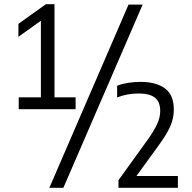

<svg xmlns="http://www.w3.org/2000/svg" viewBox="-20 -830 918 918"><path d="M175.5 -318.5V-764.5L199.5 -748L68 -654V-716L199.5 -810H240.5V-318.5ZM69.5 -308V-364.5H341.5V-308ZM216 68 594.5 -808H662L283 68ZM546.5 68V31.5L682.5 -157Q716 -203.5 731 -236.2Q746 -269 746 -298.5Q746 -343.5 720.5 -363.2Q695 -383 643.5 -383Q615.5 -383 589.5 -378.2Q563.5 -373.5 540 -364V-420Q562 -429 591.5 -433.8Q621 -438.5 651.5 -438.5Q727 -438.5 769.5 -406.8Q812 -375 811 -303.5Q811 -265 794.2 -226.5Q777.5 -188 738 -134L620 28.5L615 11.5H830.5V68Z"/></svg>

Font: Encode Sans SemiCondensed
Style: Regular
Weight: 400
Width: 4
Designer: Multiple Designers
Foundry: Impallari Type
Version: Version 3.002